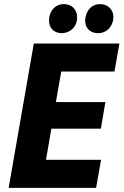

<svg xmlns="http://www.w3.org/2000/svg" viewBox="-20 -911 599 931"><path d="M22 0H446L470 -136H203L229 -287H469L491 -416H251L277 -564H535L559 -700H144ZM278 -750C316 -750 352 -776 354 -824C355 -864 329 -891 290 -891C251 -892 219 -861 218 -814C216 -777 240 -751 278 -750ZM454 -750C502 -750 528 -787 530 -826C531 -862 505 -891 466 -891C426 -892 395 -860 393 -813C392 -778 414 -751 454 -750Z"/></svg>

Font: Fixel Text 20240404
Style: Bold Italic
Weight: 700
Width: 4
Italic angle: -10°
Designer: AlfaBravo + MacPaw
Foundry: Kyrylo Tkachov, Marchela Mozhyna, Serhii Makarenko, Maria Weinstein, Zakhar Kryvoshyya
Version: Version 1.211;Glyphs 3.2 (3225)